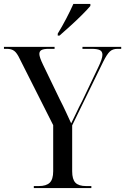

<svg xmlns="http://www.w3.org/2000/svg" viewBox="-24 -951 633 971"><path d="M147 0V-10H172Q210 -10 227.5 -27Q245 -44 245 -85V-318L76 -653Q62 -683 48 -693.5Q34 -704 11 -704H-4V-714H252V-704H223Q197 -704 186 -698Q175 -692 175 -678Q175 -662 194 -623L278 -449Q296 -414 310 -383.5Q324 -353 336 -327Q346 -346 360.5 -377.5Q375 -409 392 -441L473 -611Q494 -654 494 -674Q494 -691 481 -697.5Q468 -704 438 -704H393V-714H589V-704H570Q546 -704 531.5 -690.5Q517 -677 498 -639L341 -317V-85Q341 -44 357.5 -27Q374 -10 412 -10H438V0ZM268 -781Q289 -815 310.5 -856Q332 -897 347 -931H433V-921Q419 -904 391.5 -876.5Q364 -849 332.5 -820.5Q301 -792 277 -771H268Z"/></svg>

Font: Noto Serif Display SemiCondensed
Style: Regular
Weight: 400
Width: 4
Designer: Monotype Design Team
Foundry: Monotype Imaging Inc.
Version: Version 2.009